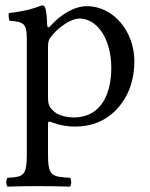

<svg xmlns="http://www.w3.org/2000/svg" viewBox="-20 -462 559 716"><path d="M156 -368C155 -398 153 -424 148 -434C146 -439 144 -442 136 -442C108 -431 82 -422 13 -413C11 -407 13 -391 15 -385C69 -380 80 -375 80 -317V110C80 193 69 198 8 201C2 207 2 228 8 234C43 233 80 232 120 232C160 232 208 233 241 234C247 228 247 207 241 201C170 197 159 193 159 110V2C159 -11 163 -10 173 -6C198 4 228 10 260 10C316 10 366 -7 407 -46C454 -92 481 -154 481 -235C481 -341 406 -439 304 -439C258 -439 207 -409 167 -364C161 -358 157 -358 156 -368ZM175 -331C201 -363 247 -393 276 -393C340 -393 395 -321 395 -208C395 -126 366 -24 254 -24C236 -24 201 -29 183 -45C163 -63 159 -69 159 -105V-287C159 -308 163 -317 175 -331Z"/></svg>

Font: Libertinus Serif
Style: Regular
Weight: 400
Designer: Philipp H. Poll, Khaled Hosny
Foundry: Caleb Maclennan
Version: Version 7.050;RELEASE